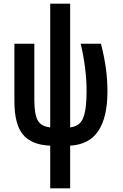

<svg xmlns="http://www.w3.org/2000/svg" viewBox="-20 -780 665 1040"><path d="M252 240V9Q151 5 104.5 -51Q58 -107 58 -231V-543H166V-237Q166 -163 184 -129Q202 -95 252 -90V-760H360V-90Q413 -96 431 -142Q449 -188 449 -286Q449 -409 417 -543H527Q546 -468 554 -406.5Q562 -345 562 -284Q562 -146 513 -71.5Q464 3 360 9V240Z"/></svg>

Font: Noto Sans ExtraCondensed SemiBold
Style: Regular
Weight: 600
Width: 2
Designer: Monotype Design Team
Foundry: Monotype Imaging Inc.
Version: Version 2.013; ttfautohint (v1.8.4.7-5d5b)